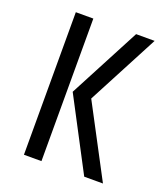

<svg xmlns="http://www.w3.org/2000/svg" viewBox="-130 -793 777 886"><g transform="rotate(20 259.0 -350.0)"><path d="M176 0H90V-700H176ZM386 -700H477L293 -350L478 0H386L202 -350Z"/></g></svg>

Font: Strait
Style: Regular
Weight: 400
Designer: Eduardo Rodriguez Tunni
Foundry: Eduardo Rodriguez Tunni
Version: Version 1.002; ttfautohint (v1.8.4.7-5d5b);gftools[0.9.23]